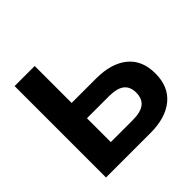

<svg xmlns="http://www.w3.org/2000/svg" viewBox="-176 -876 1047 1047"><g transform="rotate(-45 348.0 -352.5)"><path d="M72 0V-705H227V-420H415Q532 -420 598 -366.5Q664 -313 664 -211Q664 -109 598 -54.5Q532 0 415 0ZM227 -118H395Q458 -118 487 -141Q516 -164 516 -211Q516 -257 487 -279.5Q458 -302 395 -302H227Z"/></g></svg>

Font: Mulish ExtraBold
Style: Regular
Weight: 800
Designer: Vernon Adams
Foundry: Vernon Adams
Version: Version 3.603; ttfautohint (v1.8.3)